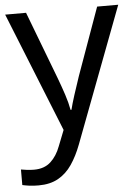

<svg xmlns="http://www.w3.org/2000/svg" viewBox="-55 -578 619 861"><g transform="rotate(-5 255.0 -148.0)"><path d="M1 -536H95L211 -231Q226 -191 238 -154.5Q250 -118 256 -85H260Q266 -110 279 -150.5Q292 -191 306 -232L415 -536H510L279 74Q260 124 234.5 161.5Q209 199 172.5 219.5Q136 240 84 240Q60 240 42 237.5Q24 235 11 232V162Q22 164 37.5 166Q53 168 70 168Q116 168 144.5 142Q173 116 189 73L217 2Z"/></g></svg>

Font: Noto Sans Thaana
Style: Regular
Weight: 400
Designer: Monotype Design Team
Foundry: Monotype Imaging Inc.
Version: Version 2.001